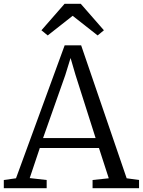

<svg xmlns="http://www.w3.org/2000/svg" viewBox="-28 -988 750 1008"><path d="M56 -52 311.5 -750H398L637 -52L702 -43V0H458V-43L543 -52L491.5 -211H181L128 -53L217 -43V0H-8V-43ZM474 -263 368 -596 342.5 -683.5 314.5 -593 198 -263ZM311 -968H396L517.5 -829L484.5 -802L353.5 -905L222.5 -802L189.5 -829Z"/></svg>

Font: Merriweather 7pt Light
Style: Regular
Weight: 300
Designer: Eben Sorkin
Foundry: Eben Sorkin
Version: Version 2.200;gftools[0.9.31]